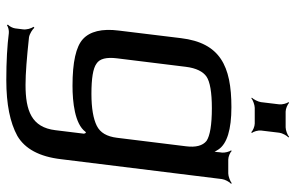

<svg xmlns="http://www.w3.org/2000/svg" viewBox="-184 -533 937 609"><g transform="rotate(90 284.5 -228.5)"><path d="M101 -334 77 -137C70 -83 80 -45 104 -23C128 -1 177 10 252 10C303 10 373 3 398 -31C399 -33 405 -32 405 -33L401 -34C401 -33 404 -28 404 -26L393 64C384 140 331 159 249 159C213 159 163 155 98 148C87 146 73 137 68 131L65 134C70 140 75 156 73 168L70 192C69 200 63 211 58 215L60 218C65 214 77 211 85 212C124 217 174 220 234 220C311 220 369 208 411 185C452 161 477 115 485 46L548 -464C549 -473 557 -488 563 -493L561 -495C555 -490 539 -484 530 -484H486C477 -484 463 -490 459 -495L457 -493C461 -488 465 -473 464 -464L463 -457C462 -449 461 -436 462 -429L466 -430C465 -437 458 -446 454 -453C436 -480 391 -494 320 -494C189 -494 116 -458 101 -334ZM417 -131C413 -99 401 -78 379 -67C357 -56 323 -50 278 -50C229 -50 197 -55 182 -66C166 -76 161 -98 165 -131L192 -350C196 -382 207 -404 223 -415C239 -426 273 -432 323 -432C376 -432 411 -426 427 -415C442 -403 448 -381 444 -350L417 -131ZM394 -588 401 -646C402 -655 410 -670 416 -675L414 -677C409 -672 393 -666 384 -666H334C325 -666 311 -672 306 -677L304 -675C308 -670 312 -655 311 -646L304 -588C303 -579 295 -564 290 -559L291 -557C297 -562 313 -568 322 -568H372C381 -568 395 -562 399 -557L402 -559C397 -564 393 -579 394 -588Z"/></g></svg>

Font: Gamestation Storm Oblique 
Style: Italic
Weight: 400
Designer: Jonas Hecksher
Foundry: Jonas Hecksher, Playtypeª, e-types AS
Version: Version 1.003